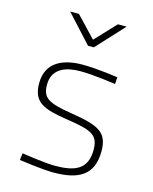

<svg xmlns="http://www.w3.org/2000/svg" viewBox="-112 -806 707 890"><g transform="rotate(15 241.5 -361.5)"><path d="M403 -494C403 -494 308 -509 231 -509C150 -509 60 -481 60 -375C60 -282 112 -263 229 -245C348 -227 384 -213 384 -141C384 -45 323 -23 229 -23C178 -23 70 -40 70 -40L66 -7C66 -7 174 9 231 9C349 9 421 -27 421 -144C421 -238 370 -257 239 -278C124 -296 97 -315 97 -377C97 -458 167 -477 231 -477C299 -477 401 -461 401 -461ZM234 -600H262L384 -732H342L249 -633L155 -732H113Z"/></g></svg>

Font: TitilliumText22L
Style: 1 wt
Weight: 100
Designer: Campivisivi
Foundry: Campivisivi
Version: 1.000